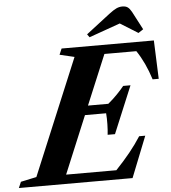

<svg xmlns="http://www.w3.org/2000/svg" viewBox="-128 -1024 963 1081"><g transform="rotate(-5 353.0 -484.0)"><path d="M-65.5 0 -51 -34 38 -53 311 -708 228 -727.5 242.5 -761.5H764L772.5 -544H738Q707.5 -640.5 660.5 -710H480L362.5 -428.5H477.5Q506 -452 530.5 -477.5Q555 -503 569.5 -521.5H611L500 -255H458.5Q461.5 -280 462.2 -314Q463 -348 460.5 -376.5H341L206 -52H490Q536 -100.5 571 -143.8Q606 -187 634.5 -231.5H669L577 0ZM405 -811 392.5 -828.5 527.5 -932.5Q553.5 -952.5 570 -960Q586.5 -967.5 603.5 -967.5Q622.5 -967.5 633.8 -959.5Q645 -951.5 655.5 -932.5L709.5 -829.5L681.5 -811L581 -873.5Z"/></g></svg>

Font: Libre Caslon Text Bold
Style: Italic
Weight: 700
Italic angle: -22.583°
Designer: Pablo Impallari, Rodrigo Fuenzalida, Katja Schimmel
Foundry: Pablo Impallari, Rodrigo Fuenzalida
Version: Version 2.000